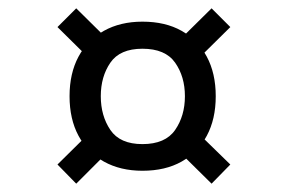

<svg xmlns="http://www.w3.org/2000/svg" viewBox="-20 -528 690 461"><path d="M322 -118Q269 -118 229.5 -140Q190 -162 168.5 -202Q147 -242 147 -297Q147 -352 168.5 -392Q190 -432 229.5 -454Q269 -476 322 -476Q377 -476 416 -454Q455 -432 476.5 -392Q498 -352 498 -297Q498 -242 476.5 -202Q455 -162 416 -140Q377 -118 322 -118ZM322 -182Q377 -182 400.5 -216Q424 -250 424 -297Q424 -344 400.5 -377.5Q377 -411 322 -411Q268 -411 245 -377.5Q222 -344 222 -297Q222 -250 245 -216Q268 -182 322 -182ZM200 -382 118 -463 163 -508 243 -429ZM449 -380 407 -428 488 -508 533 -463ZM488 -87 409 -165 452 -212 533 -133ZM163 -87 118 -133 200 -214 244 -168Z"/></svg>

Font: Host Grotesk Light
Style: Regular
Weight: 400
Version: Version 1.003